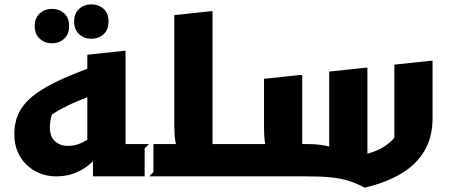

<svg xmlns="http://www.w3.org/2000/svg" viewBox="-20 -812 2085 884"><path d="M432.5 -206.1Q395.3 -173.9 361.6 -157.1Q327.8 -140.3 293.6 -140.3Q256.6 -140.3 233.1 -161.6Q209.6 -182.9 209.6 -225.2Q209.6 -251.2 216.5 -276.6Q223.4 -301.9 237.4 -322.9L175.4 -253.7Q214.5 -284.2 255.1 -306.7Q295.7 -329.3 338.5 -346.9Q381.2 -364.5 425.4 -380.1L465.7 -524.7Q364.5 -490.5 292.1 -459.6Q219.6 -428.6 171.7 -398.5Q123.7 -368.3 96.4 -336.5Q69.1 -304.7 57.5 -269.8Q46 -234.9 46 -194.3Q46 -135.1 72.3 -91.5Q98.7 -47.8 142.5 -23.9Q186.4 0 238.8 0Q287.7 0 325.7 -15.6Q363.6 -31.1 389.4 -53Q415.2 -74.8 427 -93.1ZM666.4 0 686.4 -20V-148.7H486.4L558 -77.1V-577.6H547.2L382 -560V-97.4L408 -138.1V0ZM400.5 -633.5Q367.7 -633.5 344.5 -654.4Q321.3 -675.4 321.3 -712.7Q321.3 -750.7 344.5 -771.3Q367.7 -791.9 400.5 -791.9Q434 -791.9 456.9 -771.3Q479.7 -750.7 479.7 -712.7Q479.7 -675.4 456.9 -654.4Q434 -633.5 400.5 -633.5ZM219.1 -612.7Q186.3 -612.7 163.1 -633.6Q139.9 -654.6 139.9 -691.9Q139.9 -729.9 163.1 -750.5Q186.3 -771.1 219.1 -771.1Q252.6 -771.1 275.5 -750.5Q298.3 -729.9 298.3 -691.9Q298.3 -654.6 275.5 -633.6Q252.6 -612.7 219.1 -612.7Z M646 0V-128.7L666 -148.7H862.1L803.6 -122.1Q791.9 -134 787.2 -162.7Q782.5 -191.3 782.5 -232.8V-742.4L947.7 -760H958.5V-75.6L886.9 -148.7H1089.7V-20L1069.7 0Z M1659.2 52Q1622 32.1 1585.9 20.8Q1549.7 9.4 1504.6 4.7Q1459.4 0 1394.8 0H1068.8V-128.7L1088.8 -148.7H1273.1L1214 -120.9Q1202.9 -132.8 1199.2 -159.8Q1195.6 -186.8 1195.6 -225.6V-449.2L1360.8 -466.8H1371.6V-75.6L1300 -148.7H1396Q1438.1 -148.7 1473.1 -142.3Q1508 -135.9 1538.8 -122.9L1495.6 -62.2V-482.4L1660.8 -500H1671.6V-30.8L1612.2 -96Q1663.6 -99 1704 -114.8Q1744.3 -130.5 1772.6 -154.7Q1800.8 -178.8 1815.2 -206.1L1795.6 -101.8V-514.4L1960.8 -532H1971.6V-268.4Q1971.6 -180.8 1934 -117.2Q1896.3 -53.6 1826.6 -12.3Q1756.8 29.1 1659.2 52Z"/></svg>

Font: Kufam
Style: Italic
Weight: 400
Italic angle: -11°
Designer: Artur Schmal
Foundry: Original Type
Version: Version 1.301; ttfautohint (v1.8.3)